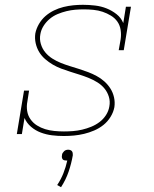

<svg xmlns="http://www.w3.org/2000/svg" viewBox="-20 -558 640 799"><path d="M245 8Q220 8 196 5Q172 2 149.5 -6.5Q127 -15 109 -30.5Q91 -46 82 -67L71 0H50L80 -181H101L94 -136Q90 -116 93 -96.5Q96 -77 107 -61.5Q118 -46 134 -36Q150 -26 168 -20.5Q186 -15 206 -13Q226 -11 246 -11Q265 -11 284 -12.5Q303 -14 322 -18.5Q341 -23 359.5 -30.5Q378 -38 394 -50Q410 -62 421 -79Q432 -96 435 -115Q439 -136 433 -155.5Q427 -175 414.5 -190Q402 -205 385 -215.5Q368 -226 349.5 -233.5Q331 -241 312 -247Q293 -253 274 -259Q255 -265 236 -272Q217 -279 200 -289Q183 -299 168 -312Q153 -325 143 -341.5Q133 -358 128.5 -378Q124 -398 127 -419Q131 -439 142 -458Q153 -477 169 -491Q185 -505 204.5 -514.5Q224 -524 244.5 -529Q265 -534 285 -536Q305 -538 325 -538Q350 -538 375.5 -535Q401 -532 423.5 -523Q446 -514 465 -499Q484 -484 493 -462L504 -530H525L495 -349H474L482 -394Q485 -414 482 -433.5Q479 -453 468.5 -468Q458 -483 441.5 -493Q425 -503 407 -509Q389 -515 369 -517Q349 -519 329 -519Q311 -519 293 -517.5Q275 -516 256.5 -511.5Q238 -507 220 -499.5Q202 -492 187 -479.5Q172 -467 161.5 -450.5Q151 -434 148 -416Q144 -395 150 -375Q156 -355 168.5 -340Q181 -325 197.5 -314.5Q214 -304 232.5 -296.5Q251 -289 270.5 -283Q290 -277 309 -271Q328 -265 346.5 -258Q365 -251 382.5 -241.5Q400 -232 414.5 -219Q429 -206 439.5 -189.5Q450 -173 454.5 -153Q459 -133 456 -112Q452 -91 440 -71.5Q428 -52 410.5 -38Q393 -24 372 -15Q351 -6 330 -1Q309 4 288 6Q267 8 245 8ZM234 221 218 212Q234 188 244 162.5Q254 137 260 110Q259 110 258 110Q257 110 256 110Q252 110 247.5 109Q243 108 240.5 104.5Q238 101 237.5 96.5Q237 92 238 88Q238 83 240.5 79Q243 75 246.5 71.5Q250 68 254.5 66.5Q259 65 264 65Q268 65 272.5 66.5Q277 68 279.5 71.5Q282 75 282.5 79Q283 83 283 88Q277 123 265.5 156.5Q254 190 234 221Z"/></svg>

Font: Iosevka Slab ThExObl
Style: Regular
Weight: 100
Width: 7
Italic angle: -9°
Monospace: yes
Designer: Belleve Invis
Foundry: Belleve Invis
Version: Version 11.1.1; ttfautohint (v1.8.3)